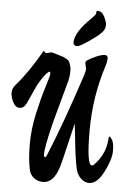

<svg xmlns="http://www.w3.org/2000/svg" viewBox="-61 -975 685 1019"><g transform="rotate(5 281.5 -466.0)"><path d="M486 -648Q430 -477 430 -294Q430 -111 458 -111Q464 -111 469 -116Q527 -176 533 -252Q533 -272 538 -272Q543 -272 553 -255.5Q563 -239 563 -196Q563 -153 528.5 -85Q494 -17 451 -17Q427 -17 407 -36Q387 -55 380 -85.5Q373 -116 367.5 -156.5Q362 -197 357 -247Q352 -297 348 -324Q341 -297 322 -215Q303 -133 292 -93Q265 -1 207 -1Q179 -1 158 -17.5Q137 -34 132 -61Q120 -117 120 -195.5Q120 -274 138.5 -358Q157 -442 176.5 -503.5Q196 -565 196 -576Q196 -587 191 -587Q186 -587 175 -575Q164 -563 149.5 -540.5Q135 -518 127.5 -502.5Q120 -487 106 -455Q92 -423 86 -411Q72 -382 49.5 -382Q27 -382 13.5 -409Q0 -436 0 -459Q0 -482 17 -501Q81 -573 150 -694L164 -683Q187 -690 192.5 -690Q198 -690 205 -687.5Q212 -685 230 -680Q248 -675 254.5 -672.5Q261 -670 273 -663.5Q285 -657 289 -650Q301 -627 301 -600Q301 -573 295 -548.5Q289 -524 249 -380.5Q209 -237 200 -159V-150Q200 -133 206 -133Q212 -133 218 -149Q292 -329 377 -589Q383 -609 383 -619L376 -649Q376 -660 387 -666Q403 -677 431.5 -689Q460 -701 476 -701Q492 -701 492 -684.5Q492 -668 486 -648ZM304 -752Q304 -807 386 -886Q400 -900 405.5 -906.5Q411 -913 411 -922Q411 -931 417 -931Q441 -931 454.5 -903Q468 -875 468 -861Q468 -833 446 -815Q436 -802 387 -768.5Q338 -735 325.5 -735Q313 -735 308.5 -741Q304 -747 304 -752Z"/></g></svg>

Font: Devonshire
Style: Regular
Weight: 400
Designer: Astigmatic (AOETI)
Foundry: Astigmatic (AOETI)
Version: Version 1.001